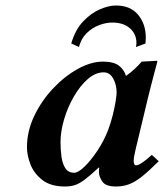

<svg xmlns="http://www.w3.org/2000/svg" viewBox="-20 -668 597 698"><path d="M340 -39Q340 -42 340 -48Q340 -54 341 -58L339 -59Q308 -30 288 -15Q268 0 252 5Q236 10 216 10Q164 10 133.5 -14Q103 -38 90.5 -71Q78 -104 78 -132Q78 -191 104.5 -246.5Q131 -302 173 -346.5Q215 -391 263 -417.5Q311 -444 354 -444Q393 -444 412 -429.5Q431 -415 438 -392Q455 -404 469 -417Q483 -430 495 -444L550 -447Q552 -447 552 -444Q552 -444 548.5 -430.5Q545 -417 539.5 -397Q534 -377 529 -356.5Q524 -336 520 -321L473 -125Q466 -96 466 -83Q466 -67 475 -67Q490 -67 532 -105L557 -82Q522 -47 497 -27Q472 -7 450 1.5Q428 10 402 10Q364 10 352 -8Q340 -26 340 -39ZM373 -195Q383 -222 390 -250Q397 -278 400.5 -300.5Q404 -323 404 -331Q404 -360 391.5 -382.5Q379 -405 357 -405Q327 -405 299 -380.5Q271 -356 248.5 -317Q226 -278 213 -234Q200 -190 200 -151Q200 -124 203.5 -98.5Q207 -73 217.5 -56.5Q228 -40 250 -40Q264 -40 286.5 -61.5Q309 -83 333 -118.5Q357 -154 373 -195ZM474 -497Q475 -501 475.5 -504.5Q476 -508 476 -512Q476 -544 452.5 -565Q429 -586 388 -586Q365 -586 340 -576.5Q315 -567 295 -547.5Q275 -528 267 -497L239 -510Q254 -561 283 -591Q312 -621 344 -634.5Q376 -648 401 -648Q454 -648 482 -614.5Q510 -581 510 -531Q510 -526 509.5 -520.5Q509 -515 509 -510Z"/></svg>

Font: Libertinus Serif SemiBold
Style: Italic
Weight: 600
Italic angle: -11.5°
Designer: Philipp H. Poll, Khaled Hosny
Foundry: Caleb Maclennan
Version: Version 7.051;RELEASE